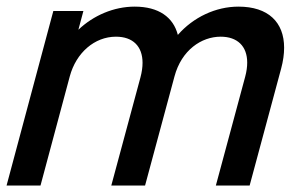

<svg xmlns="http://www.w3.org/2000/svg" viewBox="-25 -574 927 594"><path d="M712.7 -553.5C642.2 -553.5 572.8 -520.5 525.2 -466C511.3 -520.5 466.2 -553.5 391.7 -553.5C326.7 -553.5 263.8 -526 217.5 -482L233 -540H140L-4.7 0H100.3L190.8 -337.5C210.5 -411 267.7 -460.5 333.7 -460.5C386.2 -460.5 416 -430.6 416 -379.7C416 -366.1 413.9 -351 409.5 -334.5L319.3 0H423.8L514.8 -337.5C536.6 -419 598.2 -460.5 657.7 -460.5C709.3 -460.5 739.8 -431.2 739.8 -380.3C739.8 -367.1 737.8 -352.5 733.5 -336.5L642.8 0H747.3L844.7 -361.5C851 -384.8 854 -406.5 854 -426.3C854 -505 805.3 -553.5 712.7 -553.5Z"/></svg>

Font: Manrope
Style: SemiBoldItalic
Weight: 600
Italic angle: -15°
Designer: Mikhail Sharanda
Foundry: Mikhail Sharanda
Version: Version 4.502;hotconv 1.0.109;makeotfexe 2.5.65596